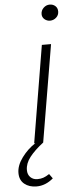

<svg xmlns="http://www.w3.org/2000/svg" viewBox="-121 -774 418 1041"><g transform="rotate(-5 88.5 -254.0)"><path d="M-57 153Q-57 112 -25.5 69.5Q6 27 48 0H42L130 -528H180L91 0Q43 37 16.5 71Q-10 105 -10 141Q-10 166 5 180.5Q20 195 43 195Q61 195 75.5 190Q90 185 108 173L126 198Q84 234 35 234Q-5 234 -31 213Q-57 192 -57 153ZM143 -694Q143 -714 157.5 -728Q172 -742 191 -742Q209 -742 221.5 -731Q234 -720 234 -701Q234 -681 219.5 -668Q205 -655 186 -655Q169 -655 156 -666Q143 -677 143 -694Z"/></g></svg>

Font: Nebula Sans Light
Style: Regular
Weight: 300
Italic angle: -9°
Designer: Paul D. Hunt for Adobe (as Source Sans)
Foundry: Nebula Entertainment & Broadcasting LLC
Version: Version 1.010